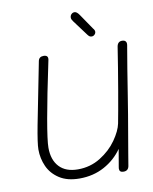

<svg xmlns="http://www.w3.org/2000/svg" viewBox="-97 -980 841 1055"><g transform="rotate(-10 323.0 -453.0)"><path d="M646 -680Q625 -559 601 -405Q587 -315 563 -177Q555 -134 549 -95Q543 -56 537 -23Q532 2 506 2Q483 2 483 -18Q483 -24 484 -27Q492 -76 501 -126Q462 -70 400.5 -36.5Q339 -3 262 -3Q194 -3 150 -31.5Q106 -60 86 -104.5Q66 -149 66 -199Q66 -233 85 -333Q104 -433 143 -627L153 -678Q158 -701 183 -701Q210 -701 206 -676Q122 -279 122 -199Q122 -131 158 -92.5Q194 -54 262 -54Q331 -54 387.5 -89Q444 -124 479 -174Q514 -224 522 -264Q533 -320 554.5 -445Q576 -570 593 -681Q598 -708 622 -708Q636 -708 642 -700.5Q648 -693 646 -680ZM441 -773 377 -859Q367 -872 367 -881Q367 -893 374.5 -900.5Q382 -908 392 -908Q405 -908 419 -887L477 -802Q486 -792 486 -783Q486 -774 479 -767Q472 -760 463 -760Q457 -760 452 -762.5Q447 -765 441 -773Z"/></g></svg>

Font: Mali Light
Style: Italic
Weight: 300
Italic angle: -10°
Version: Version 1.000; ttfautohint (v1.6)